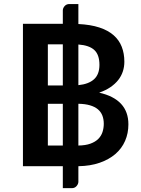

<svg xmlns="http://www.w3.org/2000/svg" viewBox="-20 -844 715 975"><path d="M378 -105Q414.5 -105.5 439.2 -114.5Q464 -123.5 479 -138.5Q494 -153.5 500.5 -173.5Q507 -193.5 507 -215.5Q507 -238.5 499.8 -257.2Q492.5 -276 477 -289Q461.5 -302 437 -309.2Q412.5 -316.5 378 -317ZM299 -105V-317H223V-105ZM223 -619V-410H299V-619ZM378 -411.5Q431 -417 458 -442Q485 -467 485 -514.5Q485 -566 459 -590Q433 -614 378 -618ZM378 -722Q440 -719 484.2 -704.5Q528.5 -690 556.8 -665.2Q585 -640.5 598.2 -606.5Q611.5 -572.5 611.5 -530.5Q611.5 -505 604 -481.8Q596.5 -458.5 580.8 -438.2Q565 -418 541 -401.5Q517 -385 483.5 -373.5Q632 -340 632 -212.5Q632 -167 615.2 -128.5Q598.5 -90 566 -62Q533.5 -34 486.2 -17.5Q439 -1 378 0V80.5Q377 92 368 101.8Q359 111.5 344.5 111.5H299V0H96.5V-723H299V-792.5Q300 -804.5 309 -814Q318 -823.5 332.5 -823.5H378Z"/></svg>

Font: Lato 2
Style: Bold
Weight: 700
Designer: Lukasz Dziedzic with Adam Twardoch and Botio Nikoltchev
Foundry: tyPoland Lukasz Dziedzic
Version: Version 2.015; 2015-08-06; http://www.latofonts.com/